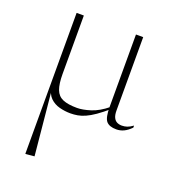

<svg xmlns="http://www.w3.org/2000/svg" viewBox="-128 -533 794 886"><g transform="rotate(20 269.0 -90.0)"><path d="M97 -435.5H132.5V-148.5Q132.5 -100 142.8 -72.8Q153 -45.5 178.5 -34.8Q204 -24 248.5 -24Q276 -24 314 -36Q352 -48 392.5 -81L401.5 -75.5Q369 -47.5 344.5 -30.5Q320 -13.5 300.2 -4.8Q280.5 4 263 7Q245.5 10 228 10Q201 10 174.2 3Q147.5 -4 128.5 -22.5Q109.5 -41 105.5 -75L108.5 -83.5L141 253L102 256.5H97ZM424 -75Q424 -54 429.8 -41.5Q435.5 -29 446 -23.5Q456.5 -18 470.5 -18Q483.5 -18 495.8 -22Q508 -26 524 -37.5V-27.5Q506.5 -9.5 489 -1.2Q471.5 7 452.5 7Q418 7 403.2 -10.2Q388.5 -27.5 388.5 -80V-435.5H424Z"/></g></svg>

Font: Newsreader 24pt ExtraLight
Style: Regular
Weight: 250
Designer: Hugues Gentile
Foundry: Production Type
Version: Version 1.003